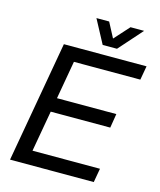

<svg xmlns="http://www.w3.org/2000/svg" viewBox="-127 -960 873 1050"><g transform="rotate(15 310.0 -435.0)"><path d="M31 0 152 -686H620L606 -607H230L192 -391H528L515 -311H178L137 -79H519L505 0ZM557 -870 439 -737H358L287 -870H359L419 -756L378 -757L480 -870Z"/></g></svg>

Font: Archivo SemiCondensed
Style: Italic
Weight: 400
Width: 4
Italic angle: -10°
Designer: Hector Gatti
Foundry: Omnibus-Type
Version: Version 2.001